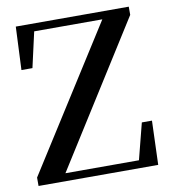

<svg xmlns="http://www.w3.org/2000/svg" viewBox="-82 -806 782 877"><g transform="rotate(-10 308.5 -367.5)"><path d="M26 0H581L588 -204H541L498 -36H157L574 -697V-735H50L41 -535H92L129 -699H445L26 -39Z"/></g></svg>

Font: Noto Serif JP SemiBold
Style: Regular
Weight: 600
Designer: Ryoko NISHIZUKA 西塚涼子 (kana & ideographs); Frank Grießhammer (Latin, Greek & Cyrillic); Wenlong ZHANG 张文龙 (bopomofo); San
Foundry: Adobe
Version: Version 2.001;hotconv 1.1.0;makeotfexe 2.6.0